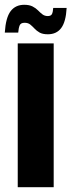

<svg xmlns="http://www.w3.org/2000/svg" viewBox="-33 -781 298 801"><path d="M41 0V-600H191V0ZM189 -748H245Q242 -690.5 222.5 -664.2Q203 -638 166.5 -638Q145 -638 132.2 -645.2Q119.5 -652.5 110.8 -662Q102 -671.5 93 -678.8Q84 -686 69.5 -686Q53.5 -686 49 -675Q44.5 -664 43 -645H-13Q-9 -707.5 11.2 -734.2Q31.5 -761 68 -761Q89.5 -761 103 -754Q116.5 -747 125.8 -737.5Q135 -728 144.2 -721Q153.5 -714 166.5 -714Q179.5 -714 183.8 -722.5Q188 -731 189 -748Z"/></svg>

Font: Big Shoulders Display Thin Black
Style: Regular
Weight: 900
Version: Version 2.002